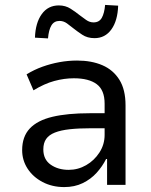

<svg xmlns="http://www.w3.org/2000/svg" viewBox="-20 -751 615 780"><path d="M241 9Q192 9 153 -11.5Q114 -32 92 -66Q70 -100 70 -141Q70 -196 101 -229Q132 -262 193 -276.5Q254 -291 344 -291H418V-230H351Q300 -230 263.5 -226Q227 -222 203 -212.5Q179 -203 167.5 -186.5Q156 -170 156 -144Q156 -103 186 -82Q216 -61 259 -61Q297 -61 330 -80Q363 -99 384 -131.5Q405 -164 405 -203V-330Q405 -385 373 -409Q341 -433 280 -433Q241 -433 200.5 -422Q160 -411 116 -384L88 -449Q119 -468 152.5 -480Q186 -492 221.5 -498.5Q257 -505 293 -505Q352 -505 396 -486Q440 -467 465 -427Q490 -387 490 -323V0H415V-105H411Q396 -75 372.5 -49Q349 -23 316 -7Q283 9 241 9ZM175 -595 122 -598Q124 -658 149.5 -693.5Q175 -729 219 -729Q246 -729 267 -715.5Q288 -702 304 -689Q316 -680 330 -670Q344 -660 360 -660Q383 -660 393.5 -678.5Q404 -697 407 -731L460 -728Q458 -667 432.5 -631.5Q407 -596 364 -596Q335 -596 314 -610Q293 -624 278 -636Q266 -646 252 -656Q238 -666 222 -666Q200 -666 189 -648Q178 -630 175 -595Z"/></svg>

Font: Nunito Sans 7pt SemiCondensed
Style: Regular
Weight: 400
Width: 4
Designer: Vernon Adams
Foundry: Vernon Adams
Version: Version 3.101;gftools[0.9.27]